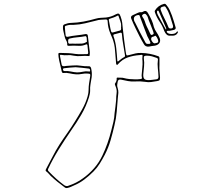

<svg xmlns="http://www.w3.org/2000/svg" viewBox="-20 -878 1040 997"><path d="M867 -693Q854 -691 846 -698Q838 -705 833 -717Q824 -743 809 -765Q794 -787 785 -812Q784 -815 783.5 -818Q783 -821 785 -824Q801 -850 832 -858Q837 -859 840 -856.5Q843 -854 845 -851Q855 -839 861.5 -825Q868 -811 873 -797Q878 -783 882.5 -768Q887 -753 891 -739Q896 -727 884 -723Q876 -722 868 -719.5Q860 -717 852 -718Q846 -718 846 -715Q845 -712 849 -708Q857 -701 872.5 -701.5Q888 -702 895 -709Q897 -711 898.5 -713.5Q900 -716 903 -714Q905 -712 903.5 -709.5Q902 -707 901 -705Q892 -690 867 -693ZM867 -730Q882 -730 878 -746Q874 -758 870.5 -770Q867 -782 863 -794Q855 -818 842 -838Q838 -846 832 -845Q826 -844 821 -842Q810 -838 815 -825Q823 -803 834.5 -781Q846 -759 855 -736Q857 -730 867 -730ZM841 -725Q842 -726 842.5 -726Q843 -726 843 -726Q843 -731 843 -731Q833 -754 823.5 -776Q814 -798 804 -820Q802 -824 799 -823Q797 -822 796.5 -821Q796 -820 795 -818Q795 -812 797 -806.5Q799 -801 802 -796Q812 -778 821.5 -760.5Q831 -743 841 -725ZM707 -815Q717 -813 724 -818Q733 -823 739 -820Q745 -817 749 -809Q759 -792 767 -774.5Q775 -757 779 -738Q784 -723 792.5 -711Q801 -699 807 -685Q815 -669 809 -657Q803 -645 785 -641Q777 -640 769 -639Q761 -638 753 -636Q735 -634 727 -649Q715 -669 704.5 -689.5Q694 -710 684 -731Q678 -743 672.5 -755.5Q667 -768 662 -780Q656 -793 669 -799Q679 -803 688.5 -808Q698 -813 707 -815ZM808 -540Q807 -525 808.5 -509Q810 -493 811 -476Q811 -465 809 -462Q807 -459 796 -457Q780 -454 764.5 -452Q749 -450 734 -453Q721 -455 707 -455.5Q693 -456 679 -455Q662 -454 645 -457Q628 -460 611 -464Q603 -466 598 -464Q593 -462 591 -453Q589 -445 588.5 -437Q588 -429 591 -421Q595 -409 594.5 -396Q594 -383 592 -371Q589 -334 586 -298Q583 -262 574 -226Q565 -187 554 -149Q543 -111 524 -74Q512 -51 498 -28.5Q484 -6 465 13Q443 35 418 54Q393 73 364 85Q356 89 347.5 92.5Q339 96 330 98Q322 100 316 95Q297 81 279 66.5Q261 52 244 36Q238 30 232.5 23.5Q227 17 220 12Q216 9 217 5Q218 1 220 -2Q237 -33 253 -64.5Q269 -96 288 -126Q308 -157 329 -186.5Q350 -216 369 -247Q389 -279 407 -311Q425 -343 435 -378Q440 -396 440 -411Q440 -428 442.5 -445Q445 -462 448 -479Q450 -490 447.5 -493Q445 -496 434 -496Q419 -497 404.5 -494Q390 -491 375 -492Q359 -493 342 -497Q325 -501 308 -499Q303 -499 301 -505Q297 -525 292 -544Q287 -563 284 -583V-585Q282 -599 284 -601.5Q286 -604 299 -603Q317 -603 335 -602Q353 -601 371 -598Q386 -596 401.5 -596.5Q417 -597 432 -597Q438 -597 438 -605Q437 -615 436 -624.5Q435 -634 434 -643Q433 -650 426 -647Q410 -640 394.5 -640Q379 -640 362 -641Q356 -641 350 -640.5Q344 -640 338 -640Q329 -640 329 -645Q330 -658 323.5 -668.5Q317 -679 315 -691Q313 -703 309.5 -715Q306 -727 307 -740Q307 -749 316 -752Q324 -755 332 -757Q340 -759 348 -759Q382 -760 414 -766Q446 -772 477 -781Q491 -785 504 -785.5Q517 -786 530 -787Q557 -790 580 -803Q591 -809 596.5 -807Q602 -805 606 -793Q612 -777 614.5 -760.5Q617 -744 618 -727Q621 -697 625 -667Q629 -637 633 -608Q635 -593 637.5 -591Q640 -589 654 -593Q669 -597 683.5 -600.5Q698 -604 714 -603Q759 -602 802 -586Q808 -584 808 -576ZM778 -705Q776 -713 775 -716Q769 -731 763.5 -745.5Q758 -760 752 -774Q750 -781 747.5 -788.5Q745 -796 740 -801Q735 -808 728 -806Q722 -804 719 -800Q716 -796 720 -790Q728 -780 732 -767Q736 -754 741 -743Q746 -733 751 -722.5Q756 -712 761 -701Q765 -694 772 -698Q778 -700 778 -705ZM751 -650Q766 -649 759 -662Q756 -670 752 -676.5Q748 -683 745 -690Q736 -714 726.5 -738.5Q717 -763 708 -788Q707 -792 705 -796.5Q703 -801 697 -800Q667 -795 678 -767Q679 -766 680 -764Q681 -762 682 -760Q694 -736 706 -712Q718 -688 731 -665Q734 -658 738 -653.5Q742 -649 751 -650ZM609 -741Q610 -755 605 -767.5Q600 -780 596 -793Q595 -800 589 -796Q580 -791 570.5 -787.5Q561 -784 551 -781Q544 -779 545 -774Q548 -759 550.5 -744Q553 -729 557 -715Q560 -707 568 -710Q576 -712 584.5 -714.5Q593 -717 601 -719Q609 -720 609 -729Q608 -732 608.5 -734.5Q609 -737 609 -741ZM682 -466Q688 -466 693.5 -466Q699 -466 704 -467Q711 -467 715 -469Q719 -471 716 -480Q715 -483 715.5 -486.5Q716 -490 716 -493Q717 -510 719 -527Q721 -544 720 -560Q719 -567 719 -573Q719 -579 720 -586Q722 -595 713 -593Q710 -592 705 -592Q673 -590 644 -580Q615 -570 592 -544Q590 -540 586 -541Q585 -542 584.5 -544Q584 -546 583 -547Q582 -559 581 -571.5Q580 -584 579 -596Q578 -613 576 -630Q574 -647 569 -663Q566 -674 561.5 -684Q557 -694 553 -704Q540 -735 539 -767Q539 -777 530 -777Q517 -776 504 -775.5Q491 -775 479 -771Q451 -764 422 -757Q393 -750 363 -749Q356 -749 348 -749Q340 -749 332 -747Q327 -746 321.5 -744Q316 -742 317 -736Q318 -726 318.5 -715Q319 -704 321 -693Q323 -686 332 -687Q355 -692 378.5 -694.5Q402 -697 424 -701Q435 -702 436 -693Q438 -676 440 -659.5Q442 -643 444 -626Q445 -619 446 -611Q447 -603 446 -595Q445 -592 445 -589Q445 -586 440 -587Q421 -589 401.5 -587Q382 -585 362 -589Q346 -593 330.5 -591.5Q315 -590 299 -593Q289 -596 292 -584Q294 -574 296 -564Q298 -554 300 -543Q302 -536 305.5 -535Q309 -534 313 -534Q324 -536 335.5 -536.5Q347 -537 358 -538Q380 -540 400.5 -536.5Q421 -533 442 -534Q450 -534 453 -524Q459 -500 456 -477Q453 -459 450 -441.5Q447 -424 448 -406Q448 -398 446 -389.5Q444 -381 442 -373Q427 -325 402.5 -283Q378 -241 349 -200Q316 -152 285.5 -103Q255 -54 230 -1Q227 6 232 11Q251 31 271.5 49.5Q292 68 314 84Q326 91 334 87Q355 80 375 70Q395 60 412 47Q444 24 469.5 -5.5Q495 -35 512 -71Q541 -132 558 -201Q564 -223 569 -245.5Q574 -268 575 -290Q577 -307 579.5 -324.5Q582 -342 583 -359Q583 -376 585.5 -394Q588 -412 580 -430Q579 -433 577 -438Q575 -443 579 -447Q586 -457 586 -468Q584 -476 592 -475Q600 -474 607.5 -474.5Q615 -475 622 -473Q637 -469 652 -467.5Q667 -466 682 -466ZM629 -589V-591Q625 -619 620 -646Q615 -673 613 -701Q613 -710 604 -708Q597 -706 589.5 -704Q582 -702 574 -700Q567 -699 569 -691Q580 -660 583.5 -628.5Q587 -597 589 -565Q589 -564 589 -562Q589 -560 591 -559Q593 -558 596 -561Q603 -567 610.5 -572.5Q618 -578 626 -582Q630 -584 629 -589ZM802 -664Q801 -673 795 -683.5Q789 -694 785 -692Q780 -688 773 -687Q766 -686 765 -677Q764 -670 771 -661Q778 -652 784 -653Q790 -654 795.5 -655.5Q801 -657 802 -664ZM369 -651Q385 -652 398.5 -651.5Q412 -651 424 -657Q426 -659 429.5 -660Q433 -661 431 -665Q430 -671 430.5 -677.5Q431 -684 427 -689Q427 -690 425 -690Q423 -690 422 -690Q402 -686 382 -684.5Q362 -683 342 -678Q333 -675 334 -667V-658Q336 -650 343 -651Q351 -652 358 -651.5Q365 -651 369 -651ZM750 -462Q761 -462 771 -463.5Q781 -465 791 -466Q803 -467 803 -479Q802 -502 799.5 -524Q797 -546 800 -568Q801 -574 795 -577Q782 -582 769 -585.5Q756 -589 742 -589Q732 -589 729 -586Q726 -583 727 -573Q730 -553 728 -533Q726 -513 724 -493Q723 -477 728.5 -469.5Q734 -462 750 -462ZM373 -529Q358 -528 344 -527Q330 -526 316 -524Q307 -524 307 -518Q307 -509 316 -509Q333 -510 348.5 -506.5Q364 -503 380 -502Q395 -502 410 -505.5Q425 -509 440 -507Q442 -506 445 -506.5Q448 -507 448 -511Q448 -522 440 -522Q423 -524 406.5 -526Q390 -528 373 -529Z"/></svg>

Font: Rock 3D
Style: Regular
Weight: 400
Version: Version 1.000